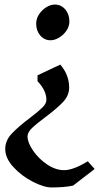

<svg xmlns="http://www.w3.org/2000/svg" viewBox="-20 -560 437 844"><path d="M285 -466Q285 -444 272 -425Q259 -406 239.5 -394.5Q220 -383 202 -383Q175 -383 157 -404Q139 -425 139 -456Q139 -478 152 -497.5Q165 -517 184 -528.5Q203 -540 221 -540Q249 -540 267 -518.5Q285 -497 285 -466ZM284 -175Q284 -140 256.5 -111Q229 -82 178 -44Q139 -15 120 3.5Q101 22 101 40Q101 66 125 101.5Q149 137 186.5 162.5Q224 188 262 188Q302 188 366 149L396 183L301 256Q262 264 207 264Q173 264 123.5 238.5Q74 213 38.5 174Q3 135 3 95Q3 58 31.5 27.5Q60 -3 112 -42Q149 -70 166.5 -87.5Q184 -105 184 -121Q184 -162 145 -203V-229L245 -276Q284 -231 284 -175Z"/></svg>

Font: Inknut Antiqua Light
Style: Regular
Weight: 300
Designer: Claus Eggers Sørensen
Foundry: Claus Eggers Sørensen
Version: Version 1.003; ttfautohint (v1.8.2) -l 8 -r 50 -G 200 -x 14 